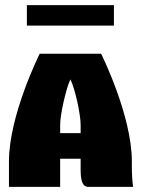

<svg xmlns="http://www.w3.org/2000/svg" viewBox="-20 -730 550 750"><path d="M425 -630V-710H85V-630ZM135 -520C135 -520 15 -280 15 -100V0H215V-110H295V-70C295 -35 298 0 325 0H500C497 -20 495 -49 495 -80V-100C495 -280 375 -520 375 -520ZM215 -210V-242C215 -284 238 -384 255 -420C273 -384 295 -284 295 -242V-210Z"/></svg>

Font: MikodacsPCS
Style: Regular
Weight: 900
Designer: gluk (gluksza@wp.pl)
Foundry: gluk (gluksza@wp.pl)
Version: Version 0.27